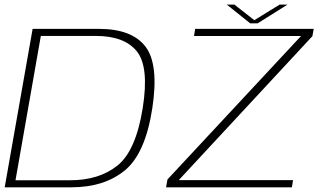

<svg xmlns="http://www.w3.org/2000/svg" viewBox="-21 -798 1384 818"><path d="M-1 0 118 -675H400.5Q540.5 -675 598.5 -599.8Q656.5 -524.5 628 -337.5Q598.5 -144 510.8 -72Q423 0 283 0ZM45 -30H277.5Q401.5 -30 479.8 -93Q558 -156 587 -337.5Q615 -513 562.2 -579Q509.5 -645 386 -645H153ZM686.5 0 692.5 -33.5 1261.5 -644.5H805.5L810.5 -675H1315.5L1310 -644L740.5 -30.5H1227.5L1222.5 0ZM1045 -698.5 945 -778.5H977.5L1062.5 -712L1170.5 -778.5H1204L1076.5 -698.5Z"/></svg>

Font: Anybody ExtraExpanded ExtraLight
Style: Italic
Weight: 200
Width: 8
Italic angle: -10°
Designer: Tyler Finck
Foundry: Etcetera Type Company
Version: Version 1.010; ttfautohint (v1.8.3) -l 8 -r 50 -G 200 -x 14 